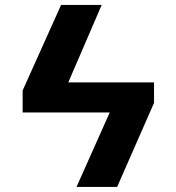

<svg xmlns="http://www.w3.org/2000/svg" viewBox="-20 -734 692 754"><path d="M379.3 -714.5 248.2 -410.5H584.9V-329.9L440 0H280.5L410.9 -292.3H68.9V-378.6L219.8 -714.5Z"/></svg>

Font: Inter UI
Style: Bold
Weight: 700
Designer: Rasmus Andersson
Foundry: rsms
Version: 3.2;8d6f07862